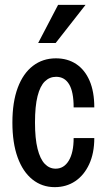

<svg xmlns="http://www.w3.org/2000/svg" viewBox="-20 -760 435 790"><path d="M205 10Q153 10 113.5 -21.5Q74 -53 52.5 -112.5Q31 -172 31 -256Q31 -340 53 -399Q75 -458 115.5 -489Q156 -520 210 -520Q258 -520 293.5 -496.5Q329 -473 348.5 -428Q368 -383 368 -318H283Q283 -382 264.5 -413Q246 -444 211 -444Q184 -444 164.5 -425Q145 -406 134.5 -364.5Q124 -323 124 -256Q124 -190 134.5 -148Q145 -106 164 -86Q183 -66 209 -66Q243 -66 263 -99Q283 -132 283 -192H368Q368 -130 347 -84.5Q326 -39 289.5 -14.5Q253 10 205 10ZM209 -583H137L219 -740H332Z"/></svg>

Font: Instrument Sans Condensed Medium
Style: Regular
Weight: 500
Width: 3
Designer: Rodrigo Fuenzalida
Foundry: fragTYPE
Version: Version 1.000;gftools[0.9.28]